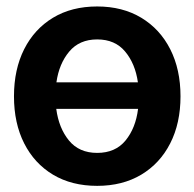

<svg xmlns="http://www.w3.org/2000/svg" viewBox="-20 -573 610 603"><path d="M285.2 10.7Q205.1 10.7 146.5 -24.4Q87.9 -59.6 55.9 -122.8Q23.9 -186 23.9 -270.5Q23.9 -355 55.9 -418.5Q87.9 -481.9 146.5 -517.3Q205.1 -552.7 285.2 -552.7Q364.7 -552.7 423.6 -517.3Q482.4 -481.9 514.6 -418.5Q546.9 -355 546.9 -270.5Q546.9 -186 514.6 -122.8Q482.4 -59.6 423.6 -24.4Q364.7 10.7 285.2 10.7ZM285.2 -449.2Q229.5 -449.2 197.5 -411.1Q165.5 -373 157.2 -314.5H413.1Q404.8 -373 373 -411.1Q341.3 -449.2 285.2 -449.2ZM285.2 -92.8Q342.3 -92.8 374.3 -131.8Q406.2 -170.9 413.6 -231H156.7Q164.6 -170.9 196.5 -131.8Q228.5 -92.8 285.2 -92.8Z"/></svg>

Font: Inter Tight SemiBold
Style: Regular
Weight: 600
Designer: Rasmus Andersson
Foundry: rsms
Version: Version 3.004; ttfautohint (v1.8.4.7-5d5b)